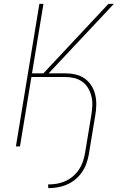

<svg xmlns="http://www.w3.org/2000/svg" viewBox="-20 -755 640 990"><path d="M229 215 228 196Q250 196 272 192.5Q294 189 315.5 179.5Q337 170 355 155Q373 140 386 121Q399 102 406.5 80.5Q414 59 418 37L451 -162Q455 -186 456 -210.5Q457 -235 451.5 -258Q446 -281 434.5 -300.5Q423 -320 404.5 -333.5Q386 -347 363 -352.5Q340 -358 316 -358H142L83 0H62L183 -735H204L145 -377H204L539 -735H567L231 -377H315Q343 -377 369 -371Q395 -365 416 -350.5Q437 -336 451 -314Q465 -292 471 -266.5Q477 -241 476.5 -213.5Q476 -186 471 -159L438 41Q434 64 425.5 88Q417 112 402.5 133Q388 154 368 170.5Q348 187 324.5 197Q301 207 276.5 211Q252 215 229 215Z"/></svg>

Font: Iosevka Aile Thin
Style: Italic
Weight: 100
Italic angle: -9°
Designer: Belleve Invis
Foundry: Belleve Invis
Version: Version 31.1.0; ttfautohint (v1.8.4)